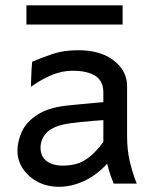

<svg xmlns="http://www.w3.org/2000/svg" viewBox="-20 -699 587 731"><path d="M463.9 -371.1V-180.7Q463.9 -127.9 474.1 -84.5Q484.4 -41 500.5 0H412.6Q407.7 -11.7 400.6 -32Q393.6 -52.2 388.2 -75.7Q345.2 -29.8 297.9 -8.8Q250.5 12.2 205.1 12.2Q159.2 12.2 123.3 -6.8Q87.4 -25.9 66.9 -57.1Q46.4 -88.4 46.4 -124.5Q46.4 -161.6 63.7 -198.7Q81.1 -235.8 123.8 -263.2Q166.5 -290.5 241.7 -297.9Q258.8 -299.8 286.1 -302.2Q313.5 -304.7 338.6 -307.1Q363.8 -309.6 373.5 -310.1V-346.7Q373.5 -391.1 342.5 -410.4Q311.5 -429.7 256.3 -429.7Q217.8 -429.7 179.2 -414.3Q140.6 -398.9 97.7 -368.7Q98.1 -379.4 98.6 -397.9Q99.1 -416.5 100.1 -435.1Q101.1 -453.6 102.5 -463.9Q139.6 -480 181.2 -493.9Q222.7 -507.8 278.3 -507.8Q362.8 -507.8 413.3 -468.5Q463.9 -429.2 463.9 -371.1ZM373.5 -158.7V-241.7Q361.3 -241.2 336.9 -239Q312.5 -236.8 287.4 -234.4Q262.2 -231.9 246.6 -229.5Q184.6 -220.7 159.4 -195.6Q134.3 -170.4 134.3 -136.7Q134.3 -104 157 -86.2Q179.7 -68.4 219.7 -68.4Q244.6 -68.4 268.8 -74.5Q293 -80.6 318.6 -99.9Q344.2 -119.1 373.5 -158.7ZM80.6 -605.5V-678.7H446.8V-605.5Z"/></svg>

Font: Andika LitF DSA DSG
Style: Regular
Weight: 400
Designer: Victor Gaultney, Annie Olsen, Julie Remington, Don Collingsworth, Eric Hays, Becca Hirsbrunner
Foundry: SIL International
Version: Version 6.200 ; LitF DSA DSG; ttfautohint (v1.8.3.10-c5d8)